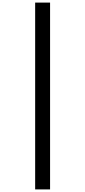

<svg xmlns="http://www.w3.org/2000/svg" viewBox="-20 -1082 656 1480"><path d="M251 378V-1062H366V378Z"/></svg>

Font: Overpass Mono
Style: Bold
Weight: 700
Monospace: yes
Designer: Delve Withrington, Dave Bailey
Foundry: Delve Fonts LLC
Version: Version 4.000